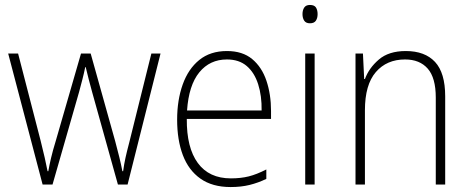

<svg xmlns="http://www.w3.org/2000/svg" viewBox="-20 -838 1895 775"><path d="M352 -466Q337 -520 326 -567H324Q319 -542 312.5 -517Q306 -492 299 -466L192 -93H152L13 -622H53L144 -270Q154 -230 160.5 -201.5Q167 -173 172 -147H175Q179 -170 186 -200Q193 -230 205 -269L307 -622H346L445 -268Q454 -234 461.5 -204Q469 -174 474 -147H477Q481 -176 486.5 -201Q492 -226 502 -264L591 -622H628L495 -93H456Z M896 -632Q959 -632 998 -599.5Q1037 -567 1055.5 -512Q1074 -457 1074 -390V-358H734Q733 -242 778.5 -180Q824 -118 912 -118Q952 -118 984 -126Q1016 -134 1055 -154V-116Q1022 -100 987.5 -91.5Q953 -83 911 -83Q837 -83 789 -117Q741 -151 718 -212Q695 -273 695 -355Q695 -434 717.5 -497Q740 -560 784.5 -596Q829 -632 896 -632ZM896 -598Q827 -598 784.5 -546Q742 -494 735 -392H1036Q1037 -451 1022 -498Q1007 -545 976 -571.5Q945 -598 896 -598Z M1231 -818Q1249 -818 1255.5 -807.5Q1262 -797 1262 -781Q1262 -765 1255 -754.5Q1248 -744 1231 -744Q1215 -744 1208 -754.5Q1201 -765 1201 -781Q1201 -797 1208 -807.5Q1215 -818 1231 -818ZM1250 -622V-93H1212V-622Z M1618 -632Q1695 -632 1736 -588Q1777 -544 1777 -449V-93H1739V-444Q1739 -524 1706.5 -561Q1674 -598 1615 -598Q1541 -598 1497 -547Q1453 -496 1453 -393V-93H1415V-622H1445L1450 -519H1453Q1469 -563 1509 -597.5Q1549 -632 1618 -632Z"/></svg>

Font: Noto Sans Telugu UI SemiCondensed ExtraLight
Style: Regular
Weight: 200
Width: 4
Designer: Jelle Bosma - Monotype Design Team
Foundry: Monotype Imaging Inc.
Version: Version 2.005; ttfautohint (v1.8.4.7-5d5b)